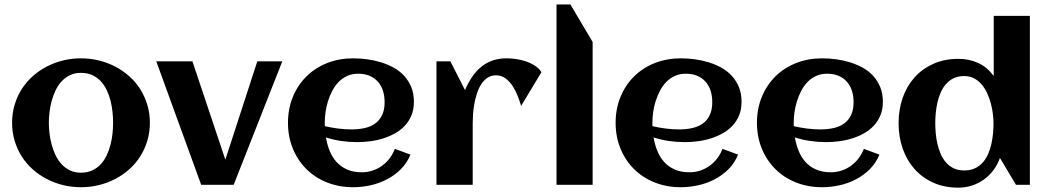

<svg xmlns="http://www.w3.org/2000/svg" viewBox="-20 -844 4793 877"><path d="M664.6 -283.2Q664.6 -239.3 652.8 -200.7Q641.1 -162.1 620.4 -129.4Q599.6 -96.7 570.3 -70.6Q541 -44.4 506.1 -26.4Q471.2 -8.3 431.4 1.5Q391.6 11.2 349.6 11.2Q307.6 11.2 268.1 1.5Q228.5 -8.3 193.6 -26.4Q158.7 -44.4 129.4 -70.6Q100.1 -96.7 79.3 -129.4Q58.6 -162.1 46.9 -200.9Q35.2 -239.7 35.2 -283.2Q35.2 -326.7 46.9 -365.5Q58.6 -404.3 79.3 -437Q100.1 -469.7 129.4 -495.8Q158.7 -522 193.6 -540Q228.5 -558.1 268.1 -567.9Q307.6 -577.6 349.6 -577.6Q391.6 -577.6 431.4 -567.9Q471.2 -558.1 506.1 -540Q541 -522 570.3 -495.8Q599.6 -469.7 620.4 -437Q641.1 -404.3 652.8 -365.5Q664.6 -326.7 664.6 -283.2ZM496.6 -283.2Q496.6 -306.6 493.9 -332.8Q491.2 -358.9 484.9 -384Q478.5 -409.2 467.5 -432.4Q456.5 -455.6 440.4 -472.9Q424.3 -490.2 401.9 -500.7Q379.4 -511.2 349.6 -511.2Q321.3 -511.2 299.3 -500.5Q277.3 -489.7 261 -471.9Q244.6 -454.1 233.6 -430.7Q222.7 -407.2 215.8 -382.1Q209 -356.9 206.1 -331.3Q203.1 -305.7 203.1 -283.2Q203.1 -260.7 206.1 -235.1Q209 -209.5 215.8 -184.1Q222.7 -158.7 233.6 -135.5Q244.6 -112.3 261 -94.5Q277.3 -76.7 299.3 -65.9Q321.3 -55.2 349.6 -55.2Q378.9 -55.2 401.4 -65.7Q423.8 -76.2 440.2 -93.8Q456.5 -111.3 467.3 -134.3Q478 -157.2 484.6 -182.6Q491.2 -208 493.9 -233.9Q496.6 -259.8 496.6 -283.2Z M1047.4 0H898.9L693.8 -564H858.9L1009.3 -114.7L1155.3 -564H1269.5Z M1463.9 -267.6Q1494.1 -260.7 1524.4 -256.8Q1554.7 -252.9 1585.4 -252.9Q1617.7 -252.9 1645.3 -259Q1672.9 -265.1 1693.1 -279.5Q1713.4 -293.9 1725.1 -317.9Q1736.8 -341.8 1736.8 -377.4Q1736.8 -406.2 1729 -430.2Q1721.2 -454.1 1705.8 -471.2Q1690.4 -488.3 1668 -497.8Q1645.5 -507.3 1615.7 -507.3Q1587.9 -507.3 1565.7 -497.1Q1543.5 -486.8 1526.6 -469.5Q1509.8 -452.1 1497.8 -429.2Q1485.8 -406.2 1478 -381.3Q1470.2 -356.4 1466.8 -331.1Q1463.4 -305.7 1463.4 -283.2Q1463.4 -279.3 1463.4 -275.4Q1463.4 -271.5 1463.9 -267.6ZM1870.6 -378.9Q1870.6 -344.2 1859.4 -317.1Q1848.1 -290 1828.9 -269.5Q1809.6 -249 1784.2 -234.9Q1758.8 -220.7 1730 -211.7Q1701.2 -202.6 1670.7 -198.7Q1640.1 -194.8 1611.3 -194.8Q1574.7 -194.8 1539.1 -200Q1503.4 -205.1 1468.8 -216.3Q1474.1 -184.1 1485.8 -155Q1497.6 -126 1517.1 -104.2Q1536.6 -82.5 1565.2 -69.8Q1593.8 -57.1 1632.8 -57.1Q1658.7 -57.1 1682.1 -64.9Q1705.6 -72.8 1725.1 -86.9Q1744.6 -101.1 1759.5 -120.6Q1774.4 -140.1 1783.7 -164.1L1855 -137.7Q1838.9 -99.1 1810.8 -71Q1782.7 -43 1747.3 -24.7Q1711.9 -6.3 1672.1 2.4Q1632.3 11.2 1593.3 11.2Q1528.8 11.2 1474.1 -10.5Q1419.4 -32.2 1379.9 -71.3Q1340.3 -110.4 1317.9 -164.6Q1295.4 -218.8 1295.4 -283.2Q1295.4 -347.7 1317.9 -401.9Q1340.3 -456.1 1379.9 -495.1Q1419.4 -534.2 1474.1 -555.9Q1528.8 -577.6 1593.3 -577.6Q1624.5 -577.6 1657.2 -573.2Q1689.9 -568.8 1720.7 -559.3Q1751.5 -549.8 1778.8 -534.7Q1806.2 -519.5 1826.4 -497.3Q1846.7 -475.1 1858.6 -445.8Q1870.6 -416.5 1870.6 -378.9Z M2453.1 -514.2 2360.4 -360.4Q2354.5 -379.9 2345.2 -404.3Q2335.9 -428.7 2322.3 -450Q2308.6 -471.2 2289.6 -485.6Q2270.5 -500 2245.6 -500Q2222.7 -500 2205.8 -488.3Q2189 -476.6 2177.2 -457.8Q2165.5 -439 2158 -415.3Q2150.4 -391.6 2146.2 -367.4Q2142.1 -343.3 2140.6 -321Q2139.2 -298.8 2139.2 -282.7V0H1973.6V-564H2037.1L2104 -432.6Q2117.7 -464.4 2135.3 -491Q2152.8 -517.6 2175.8 -536.9Q2198.7 -556.2 2227.8 -566.9Q2256.8 -577.6 2293.5 -577.6Q2312.5 -577.6 2335.9 -574.5Q2359.4 -571.3 2381.8 -563.7Q2404.3 -556.2 2423.3 -543.9Q2442.4 -531.7 2453.1 -514.2Z M2687 0H2522V-823.7H2585.4L2687 -652.3Z M2960.4 -267.6Q2990.7 -260.7 3021 -256.8Q3051.3 -252.9 3082 -252.9Q3114.3 -252.9 3141.8 -259Q3169.4 -265.1 3189.7 -279.5Q3210 -293.9 3221.7 -317.9Q3233.4 -341.8 3233.4 -377.4Q3233.4 -406.2 3225.6 -430.2Q3217.8 -454.1 3202.4 -471.2Q3187 -488.3 3164.6 -497.8Q3142.1 -507.3 3112.3 -507.3Q3084.5 -507.3 3062.3 -497.1Q3040 -486.8 3023.2 -469.5Q3006.3 -452.1 2994.4 -429.2Q2982.4 -406.2 2974.6 -381.3Q2966.8 -356.4 2963.4 -331.1Q2960 -305.7 2960 -283.2Q2960 -279.3 2960 -275.4Q2960 -271.5 2960.4 -267.6ZM3367.2 -378.9Q3367.2 -344.2 3356 -317.1Q3344.7 -290 3325.4 -269.5Q3306.2 -249 3280.8 -234.9Q3255.4 -220.7 3226.6 -211.7Q3197.8 -202.6 3167.2 -198.7Q3136.7 -194.8 3107.9 -194.8Q3071.3 -194.8 3035.6 -200Q3000 -205.1 2965.3 -216.3Q2970.7 -184.1 2982.4 -155Q2994.1 -126 3013.7 -104.2Q3033.2 -82.5 3061.8 -69.8Q3090.3 -57.1 3129.4 -57.1Q3155.3 -57.1 3178.7 -64.9Q3202.1 -72.8 3221.7 -86.9Q3241.2 -101.1 3256.1 -120.6Q3271 -140.1 3280.3 -164.1L3351.6 -137.7Q3335.4 -99.1 3307.4 -71Q3279.3 -43 3243.9 -24.7Q3208.5 -6.3 3168.7 2.4Q3128.9 11.2 3089.8 11.2Q3025.4 11.2 2970.7 -10.5Q2916 -32.2 2876.5 -71.3Q2836.9 -110.4 2814.5 -164.6Q2792 -218.8 2792 -283.2Q2792 -347.7 2814.5 -401.9Q2836.9 -456.1 2876.5 -495.1Q2916 -534.2 2970.7 -555.9Q3025.4 -577.6 3089.8 -577.6Q3121.1 -577.6 3153.8 -573.2Q3186.5 -568.8 3217.3 -559.3Q3248 -549.8 3275.4 -534.7Q3302.7 -519.5 3323 -497.3Q3343.3 -475.1 3355.2 -445.8Q3367.2 -416.5 3367.2 -378.9Z M3606 -267.6Q3636.2 -260.7 3666.5 -256.8Q3696.8 -252.9 3727.5 -252.9Q3759.8 -252.9 3787.4 -259Q3814.9 -265.1 3835.2 -279.5Q3855.5 -293.9 3867.2 -317.9Q3878.9 -341.8 3878.9 -377.4Q3878.9 -406.2 3871.1 -430.2Q3863.3 -454.1 3847.9 -471.2Q3832.5 -488.3 3810.1 -497.8Q3787.6 -507.3 3757.8 -507.3Q3730 -507.3 3707.8 -497.1Q3685.5 -486.8 3668.7 -469.5Q3651.9 -452.1 3639.9 -429.2Q3627.9 -406.2 3620.1 -381.3Q3612.3 -356.4 3608.9 -331.1Q3605.5 -305.7 3605.5 -283.2Q3605.5 -279.3 3605.5 -275.4Q3605.5 -271.5 3606 -267.6ZM4012.7 -378.9Q4012.7 -344.2 4001.5 -317.1Q3990.2 -290 3970.9 -269.5Q3951.7 -249 3926.3 -234.9Q3900.9 -220.7 3872.1 -211.7Q3843.3 -202.6 3812.7 -198.7Q3782.2 -194.8 3753.4 -194.8Q3716.8 -194.8 3681.2 -200Q3645.5 -205.1 3610.8 -216.3Q3616.2 -184.1 3627.9 -155Q3639.6 -126 3659.2 -104.2Q3678.7 -82.5 3707.3 -69.8Q3735.8 -57.1 3774.9 -57.1Q3800.8 -57.1 3824.2 -64.9Q3847.7 -72.8 3867.2 -86.9Q3886.7 -101.1 3901.6 -120.6Q3916.5 -140.1 3925.8 -164.1L3997.1 -137.7Q3981 -99.1 3952.9 -71Q3924.8 -43 3889.4 -24.7Q3854 -6.3 3814.2 2.4Q3774.4 11.2 3735.4 11.2Q3670.9 11.2 3616.2 -10.5Q3561.5 -32.2 3522 -71.3Q3482.4 -110.4 3460 -164.6Q3437.5 -218.8 3437.5 -283.2Q3437.5 -347.7 3460 -401.9Q3482.4 -456.1 3522 -495.1Q3561.5 -534.2 3616.2 -555.9Q3670.9 -577.6 3735.4 -577.6Q3766.6 -577.6 3799.3 -573.2Q3832 -568.8 3862.8 -559.3Q3893.6 -549.8 3920.9 -534.7Q3948.2 -519.5 3968.5 -497.3Q3988.8 -475.1 4000.7 -445.8Q4012.7 -416.5 4012.7 -378.9Z M4684.1 0H4620.6L4547.4 -122.6Q4536.6 -91.8 4517.8 -66.9Q4499 -42 4474.4 -24.2Q4449.7 -6.3 4420.2 3.4Q4390.6 13.2 4357.9 13.2Q4293.5 13.2 4242.7 -9.8Q4191.9 -32.7 4156.7 -72.5Q4121.6 -112.3 4103 -166Q4084.5 -219.7 4084.5 -281.2Q4084.5 -342.8 4103 -396.5Q4121.6 -450.2 4156.7 -489.7Q4191.9 -529.3 4242.7 -552.2Q4293.5 -575.2 4357.9 -575.2Q4407.2 -575.2 4448.5 -556.2Q4489.7 -537.1 4519 -496.6V-771.5H4684.1ZM4518.1 -281.2Q4518.1 -300.8 4515.1 -324.2Q4512.2 -347.7 4505.9 -371.6Q4499.5 -395.5 4489.3 -418Q4479 -440.4 4464.1 -458Q4449.2 -475.6 4429.4 -486.1Q4409.7 -496.6 4384.3 -496.6Q4356.4 -496.6 4335.9 -486.6Q4315.4 -476.6 4300.8 -459.7Q4286.1 -442.9 4276.6 -420.9Q4267.1 -398.9 4261.7 -375Q4256.3 -351.1 4254.2 -326.9Q4252 -302.7 4252 -281.2Q4252 -259.8 4254.2 -235.6Q4256.3 -211.4 4261.7 -187.5Q4267.1 -163.6 4276.6 -141.4Q4286.1 -119.1 4300.8 -102.3Q4315.4 -85.4 4335.9 -75.4Q4356.4 -65.4 4384.3 -65.4Q4412.1 -65.4 4433.1 -75.2Q4454.1 -85 4469 -101.8Q4483.9 -118.7 4493.4 -140.4Q4502.9 -162.1 4508.3 -186.3Q4513.7 -210.4 4515.9 -234.9Q4518.1 -259.3 4518.1 -281.2Z"/></svg>

Font: Aclonica
Style: Regular
Weight: 400
Version: Version 1.001